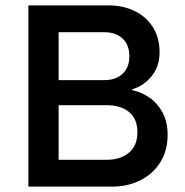

<svg xmlns="http://www.w3.org/2000/svg" viewBox="-20 -695 689 715"><path d="M85.8 0V-675H383.3Q438.3 -675 481.7 -653.8Q525 -632.5 549.6 -593.3Q574.2 -554.2 574.2 -500.8Q574.2 -447.5 544.6 -411.2Q515 -375 472.5 -362.5V-359.2Q505.8 -352.5 535.8 -332.1Q565.8 -311.7 585 -276.7Q604.2 -241.7 604.2 -192.5Q604.2 -134.2 577.1 -90.8Q550 -47.5 502.9 -23.8Q455.8 0 396.7 0ZM198.3 -396.7H369.2Q410.8 -396.7 436.2 -420Q461.7 -443.3 461.7 -485.8Q461.7 -528.3 436.2 -551.7Q410.8 -575 369.2 -575H198.3ZM198.3 -100H377.5Q428.3 -100 460 -126.2Q491.7 -152.5 491.7 -202.5Q491.7 -252.5 460.4 -277.9Q429.2 -303.3 378.3 -303.3H198.3Z"/></svg>

Font: Funnel Sans Medium
Style: Regular
Weight: 500
Version: Version 1.000; Beta; Release 5; Build 24; ttfautohint (v1.8.